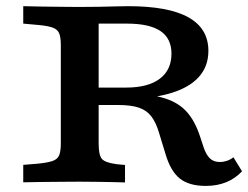

<svg xmlns="http://www.w3.org/2000/svg" viewBox="-20 -591 804 622"><path d="M177 -145.2V-445.2Q177 -469.8 171.8 -482.8Q166.6 -495.7 150.8 -501.5Q135 -507.3 103.7 -510.1L55.3 -514.5V-571Q77.7 -570.2 109.6 -569.8Q141.5 -569.4 173.6 -569Q205.7 -568.5 229.9 -568.5H237.9Q272.6 -568.5 300.4 -569Q328.1 -569.4 351.2 -570.2Q374.3 -571 394.5 -571Q525.8 -571 590.4 -534.8Q655.1 -498.7 655.1 -426.2Q655.1 -375 622.8 -340.2Q590.6 -305.3 527.5 -287.6Q464.4 -269.8 370.7 -269.8H245.8V-307.3H388.9Q459.7 -307.3 497.6 -335.9Q535.5 -364.5 535.5 -417.2Q535.5 -466.4 499.9 -490.4Q464.3 -514.5 391 -514.5H299.6V-145.2ZM646.7 11.3Q592.3 11.3 562.2 -12.9Q532.1 -37.1 515.9 -93.1L495.9 -158.5Q485.5 -194.4 470 -214.3Q454.6 -234.2 429.1 -242.5Q403.7 -250.8 363.4 -250.8H249.1V-289.1H367.2Q449.9 -289.1 500.9 -276.1Q551.9 -263.2 581.7 -232.3Q611.4 -201.4 629.1 -145.8L639.7 -113.7Q647.7 -89.9 659.9 -78Q672.1 -66.2 691.9 -66.2Q703.8 -66.2 715.4 -70.1Q727 -74.1 736.2 -81.5L764.1 -36Q741.8 -12.4 712.4 -0.5Q683.1 11.3 646.7 11.3ZM229.9 -2.4Q205.7 -2.4 173.6 -2Q141.5 -1.6 109.6 -1.4Q77.7 -1.2 55.3 -0.4V-56.9L103.7 -60.9Q135 -64.1 150.8 -69.7Q166.6 -75.3 171.8 -88.4Q177 -101.6 177 -125.8V-145.2H299.6V-125.8Q299.6 -88.6 310 -76.4Q320.4 -64.1 357.4 -59.2L385 -56.5V0Q365.1 -0.8 339.1 -1.2Q313 -1.6 287.6 -2Q262.2 -2.4 243.2 -2.4H239.2Z"/></svg>

Font: Playfair 5pt SemiExpanded Light
Style: Regular
Weight: 300
Width: 6
Designer: Claus Eggers Sørensen
Foundry: Claus Eggers Sørensen
Version: Version 2.203